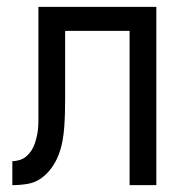

<svg xmlns="http://www.w3.org/2000/svg" viewBox="-20 -540 540 560"><path d="M16 0V-70Q27 -70 38 -73.5Q49 -77 57.5 -84.5Q66 -92 72 -101.5Q78 -111 81.5 -121.5Q85 -132 87.5 -143Q90 -154 91 -165Q92 -176 92 -187Q92 -198 92 -209Q92 -213 92 -217Q92 -221 92 -226V-228Q92 -236 92 -244.5Q92 -253 92 -261V-520H436V0H358V-450H170V-261Q170 -261 170 -261Q170 -261 170 -261V-259Q170 -259 170 -258.5Q170 -258 170 -257V-256Q170 -235 169.5 -213.5Q169 -192 167.5 -170.5Q166 -149 162 -127.5Q158 -106 150 -86Q142 -66 129 -48.5Q116 -31 98.5 -19Q81 -7 59.5 -3.5Q38 0 16 0Z"/></svg>

Font: Zed Mono
Style: Regular
Weight: 400
Monospace: yes
Designer: Belleve Invis
Foundry: Belleve Invis
Version: Version 1.0.0; ttfautohint (v1.8.4)